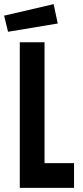

<svg xmlns="http://www.w3.org/2000/svg" viewBox="-36 -911 403 931"><path d="M60 0H323V-120H180V-706H60ZM3 -757 244 -797 224 -891 -16 -835Z"/></svg>

Font: Lineal
Style: Bold
Weight: 700
Designer: Created by Frank Adebiaye with contributions from Anton Moglia & Ariel Martín Pérez
Created by Frank ADEBIAYE with FontF
Foundry: Velvetyne Type Foundry
Version: Version 2.000;Glyphs 3.2 (3227)